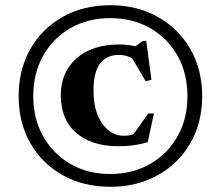

<svg xmlns="http://www.w3.org/2000/svg" viewBox="-20 -703 846 736"><path d="M402.5 -683Q505 -683 584.5 -638.5Q664 -594 709.5 -515.2Q755 -436.5 755 -334.5Q755 -232.5 709.5 -154Q664 -75.5 584.5 -31.2Q505 13 402.5 13Q300 13 220.8 -31.2Q141.5 -75.5 96.5 -154Q51.5 -232.5 51.5 -334.5Q51.5 -436.5 96.5 -515.2Q141.5 -594 220.8 -638.5Q300 -683 402.5 -683ZM402.5 -633.5Q317 -633.5 250.5 -595.5Q184 -557.5 145.8 -490Q107.5 -422.5 107.5 -334.5Q107.5 -247 145.8 -179.8Q184 -112.5 250.5 -74.2Q317 -36 402.5 -36Q488 -36 555 -74.2Q622 -112.5 660.2 -179.8Q698.5 -247 698.5 -334.5Q698.5 -422.5 660.2 -490Q622 -557.5 555 -595.5Q488 -633.5 402.5 -633.5ZM454 -182.5Q475 -182.5 492 -188.5L548 -268H570L546 -157.5Q518.5 -150 491.8 -146.2Q465 -142.5 433 -142.5Q332 -142.5 272.5 -193.5Q213 -244.5 213 -338.5Q213 -425.5 273 -479Q333 -532.5 437.5 -532.5Q466.5 -532.5 499.5 -525.5L527 -546H540.5L560.5 -397.5L538.5 -391.5L486.5 -480Q462.5 -492.5 435.5 -492.5Q389.5 -492.5 364 -459.8Q338.5 -427 338.5 -356.5Q338.5 -276 372 -229.2Q405.5 -182.5 454 -182.5Z"/></svg>

Font: Newsreader Text
Style: Bold
Weight: 700
Designer: Hugues Gentile
Foundry: Production Type
Version: Version 1.001